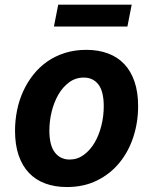

<svg xmlns="http://www.w3.org/2000/svg" viewBox="-20 -770 642 805"><path d="M224.1 -750.5H532.2L514.2 -658.7H206.1ZM260.3 14.2Q210 14.2 169.7 -0.7Q129.4 -15.6 101.3 -45.2Q73.2 -74.7 58.1 -118.9Q43 -163.1 43 -221.7Q43 -266.1 51.8 -308.6Q60.5 -351.1 77.9 -388.7Q95.2 -426.3 120.6 -458Q146 -489.7 179.2 -512.7Q212.4 -535.6 253.2 -548.3Q293.9 -561 341.8 -561Q392.1 -561 432.4 -546.1Q472.7 -531.2 500.7 -501.7Q528.8 -472.2 543.9 -428Q559.1 -383.8 559.1 -324.7Q559.1 -257.8 539.3 -196.5Q519.5 -135.3 481.4 -88.4Q443.4 -41.5 387.7 -13.7Q332 14.2 260.3 14.2ZM272 -101.1Q304.7 -101.1 331.3 -120.6Q357.9 -140.1 376.5 -171.6Q395 -203.1 405 -243.2Q415 -283.2 415 -324.2Q415 -386.7 392.6 -415.8Q370.1 -444.8 331.5 -444.8Q296.9 -444.8 269.8 -424.8Q242.7 -404.8 224.4 -372.8Q206.1 -340.8 196.5 -301.3Q187 -261.7 187 -222.7Q187 -160.2 210.2 -130.6Q233.4 -101.1 272 -101.1Z"/></svg>

Font: Hack
Style: Bold Italic
Weight: 700
Italic angle: -11°
Monospace: yes
Designer: Christopher Simpkins
Foundry: Christopher Simpkins
Version: Version 2.017; ttfautohint (v1.4.1) -l 4 -r 80 -G 350 -x 0 -